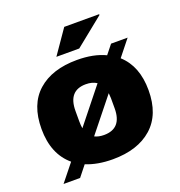

<svg xmlns="http://www.w3.org/2000/svg" viewBox="-137 -841 941 1003"><g transform="rotate(-20 333.5 -340.0)"><path d="M622 -559 551 -470Q631 -398 631 -264Q631 -129 551.5 -58.5Q472 12 333 12Q249 12 185 -14L138 45H46L123 -51Q36 -124 36 -264Q36 -400 115 -470Q194 -540 333 -540Q425 -540 490 -509L530 -559ZM430 -320 281 -134Q303 -123 333 -123Q432 -123 432 -235V-292Q432 -302 430 -320ZM333 -405Q235 -405 235 -292V-235Q235 -213 238 -195L393 -389Q369 -405 333 -405ZM525 -721 365 -592H238L330 -725H523Z"/></g></svg>

Font: Archicoco
Style: Regular
Weight: 400
Designer: Hector Gatti
Foundry: Hector Gatti
Version: 1.002